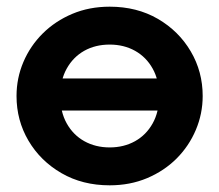

<svg xmlns="http://www.w3.org/2000/svg" viewBox="-20 -540 656 575"><path d="M137 -209V-305H481.5V-209ZM308.5 15Q227 15 164 -21.5Q101 -58 65.2 -118.8Q29.5 -179.5 29.5 -252.5Q29.5 -306 50 -354.2Q70.5 -402.5 108 -439.8Q145.5 -477 196.5 -498.5Q247.5 -520 308.5 -520Q390 -520 452.8 -483.5Q515.5 -447 551.2 -386.2Q587 -325.5 587 -252.5Q587 -199.5 566.5 -151Q546 -102.5 508.8 -65.2Q471.5 -28 420.5 -6.5Q369.5 15 308.5 15ZM308.5 -98.5Q351 -98.5 384.5 -117.2Q418 -136 437.2 -170.5Q456.5 -205 456.5 -252.5Q456.5 -300 437.2 -334.5Q418 -369 384.5 -387.8Q351 -406.5 308.5 -406.5Q265.5 -406.5 232.2 -387.8Q199 -369 179.8 -334.5Q160.5 -300 160.5 -252.5Q160.5 -205 179.8 -170.5Q199 -136 232.5 -117.2Q266 -98.5 308.5 -98.5Z"/></svg>

Font: Geologica SemiBold
Style: Regular
Weight: 600
Designer: Sindre Bremnes, Frode Helland
Foundry: Monokrom Skriftforlag AS
Version: Version 1.010;gftools[0.9.28]